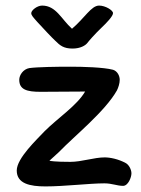

<svg xmlns="http://www.w3.org/2000/svg" viewBox="-20 -666 504 688"><path d="M240 -492C268 -492 286 -503 293 -512C300 -521 317 -541 345 -568C362 -584 385 -608 385 -619C385 -629 358 -646 335 -646C307 -646 283 -601 238 -563C200 -597 181 -646 131 -646C113 -646 92 -629 92 -619C92 -611 99 -604 114 -587C136 -563 165 -532 178 -520C195 -503 208 -492 240 -492ZM399 -342C404 -352 409 -367 409 -380C409 -394 401 -411 385 -416C351 -425 277 -427 232 -427C184 -427 114 -426 85 -422C63 -418 49 -397 49 -380C49 -345 76 -337 125 -337C172 -337 229 -338 285 -338C256 -288 187 -243 140 -196C112 -166 40 -99 40 -55C40 -8 87 2 143 2C211 2 301 -9 354 -9C382 -9 399 0 421 0C439 0 451 -30 451 -45C451 -58 442 -76 430 -82C404 -96 375 -102 355 -102C317 -102 273 -86 232 -86C220 -86 177 -86 157 -90L191 -121C248 -180 356 -266 399 -342Z"/></svg>

Font: Itim
Style: Regular
Weight: 400
Designer: CadsonDemak Team
Foundry: Pablo Impallari
Version: Version 1.002;PS 001.002;hotconv 1.0.88;makeotf.lib2.5.64775